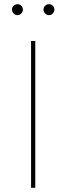

<svg xmlns="http://www.w3.org/2000/svg" viewBox="-20 -894 316 914"><path d="M88.9 -848.1Q88.9 -838.4 81.5 -830.1Q74.2 -821.8 63 -821.8Q53.2 -821.8 45.2 -829.8Q37.1 -837.9 37.1 -848.1Q37.1 -859.4 45.2 -866.7Q53.2 -874 63 -874Q74.2 -874 81.5 -866.5Q88.9 -858.9 88.9 -848.1ZM238.8 -848.1Q238.8 -838.4 231.4 -830.1Q224.1 -821.8 212.9 -821.8Q203.1 -821.8 195.1 -829.8Q187 -837.9 187 -848.1Q187 -859.4 195.1 -866.7Q203.1 -874 212.9 -874Q224.1 -874 231.4 -866.5Q238.8 -858.9 238.8 -848.1ZM127.9 0V-699.2H147.9V0Z"/></svg>

Font: Montserrat
Style: Thin
Weight: 250
Designer: Julieta Ulanovsky
Foundry: Julieta Ulanovsky
Version: Version 1.000;PS 002.000;hotconv 1.0.70;makeotf.lib2.5.58329